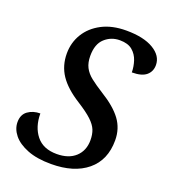

<svg xmlns="http://www.w3.org/2000/svg" viewBox="-134 -823 828 932"><g transform="rotate(20 279.5 -357.0)"><path d="M236 10Q163 10 113.5 -9.5Q64 -29 39 -60Q14 -91 14 -126Q14 -165 40.5 -184Q67 -203 104 -203Q104 -134 139.5 -89.5Q175 -45 245 -45Q307 -45 342 -77.5Q377 -110 377 -164Q377 -194 368 -216.5Q359 -239 334 -262.5Q309 -286 260 -317Q190 -361 157.5 -409.5Q125 -458 125 -521Q125 -577 153 -623Q181 -669 233.5 -696.5Q286 -724 359 -724Q449 -724 500 -693.5Q551 -663 551 -615Q551 -582 527.5 -562Q504 -542 453 -542Q453 -571 443.5 -600.5Q434 -630 411 -649.5Q388 -669 346 -669Q301 -669 268.5 -639.5Q236 -610 236 -549Q236 -514 248.5 -489.5Q261 -465 286.5 -445Q312 -425 350 -401Q422 -357 456 -311Q490 -265 490 -204Q490 -102 422 -46Q354 10 236 10Z"/></g></svg>

Font: Noto Serif Medium
Style: Italic
Weight: 500
Italic angle: -12°
Designer: Monotype Design Team
Foundry: Monotype Imaging Inc.
Version: Version 2.014; ttfautohint (v1.8.4.7-5d5b)